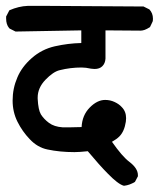

<svg xmlns="http://www.w3.org/2000/svg" viewBox="-32 -582 552 636"><path d="M-1 -547.9Q30.3 -561.5 59.6 -562.5Q72.3 -562.5 127 -562.5Q181.6 -562.5 441.4 -560.5H443.4L462.9 -550.8Q474.6 -538.1 474.6 -520.5Q474.6 -512.7 473.6 -510.7L464.8 -492.2Q454.1 -485.4 446.8 -482.9Q439.5 -480.5 433.6 -480.5L317.4 -481.4V-387.7Q316.4 -372.1 307.1 -362.8Q297.9 -353.5 281.2 -353.5Q276.4 -353.5 269.5 -354.5Q252 -358.4 238.3 -358.4Q201.2 -358.4 166 -349.6Q144.5 -344.7 118.7 -317.9Q92.8 -291 92.8 -258.8Q92.8 -256.8 92.8 -254.9Q94.7 -217.8 103.5 -203.1Q113.3 -187.5 130.4 -174.8Q147.5 -162.1 175.8 -160.2Q188.5 -160.2 199.2 -160.2Q219.7 -160.2 238.3 -161.1Q240.2 -200.2 265.1 -225.6Q290 -251 316.4 -251Q333 -251 347.7 -244.1Q362.3 -237.3 371.1 -227.5Q385.7 -212.9 385.7 -190.4Q385.7 -184.6 384.8 -178.7Q379.9 -146.5 363.3 -129.9Q354.5 -121.1 338.9 -112.3Q373 -63.5 396.5 -45.9Q424.8 -24.4 424.8 -2Q424.8 -1 424.8 2L415 20.5Q397.5 31.2 379.9 33.2H377.9Q359.4 28.3 325.2 -6.8Q297.9 -34.2 258.8 -81.1Q230.5 -78.1 214.8 -78.1Q166 -78.1 125 -86.9Q91.8 -93.8 66.4 -121.1Q42 -146.5 25.9 -178.7Q9.8 -210.9 9.8 -249Q9.8 -289.1 25.4 -325.2Q40 -360.4 73.2 -389.6Q106.4 -418.9 149.9 -428.7Q193.4 -438.5 237.3 -439.5V-481.4L19.5 -477.5L0 -487.3L-2 -489.3Q-11.7 -501 -11.7 -520.5Q-11.7 -522.5 -11.7 -527.3Z"/></svg>

Font: JasonHandwriting2
Style: SemiBold
Weight: 600
Version: Version 1.04.7